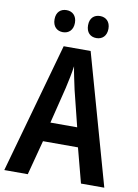

<svg xmlns="http://www.w3.org/2000/svg" viewBox="-98 -974 746 1038"><g transform="rotate(10 275.0 -455.0)"><path d="M126 -850C126 -810 150 -789 182 -789C214 -789 238 -810 238 -850C238 -889 214 -910 182 -910C150 -910 126 -890 126 -850ZM310 -850C310 -810 333 -789 366 -789C398 -789 422 -810 422 -850C422 -889 398 -910 366 -910C334 -910 310 -890 310 -850ZM421 0H549L348 -715H200L0 0H129L179 -190H371ZM299 -493 348 -296H201L250 -494C259 -533 269 -581 274 -618C279 -584 291 -531 299 -493Z"/></g></svg>

Font: Noto Sans Ethiopic Cond SemBd
Style: Regular
Weight: 600
Width: 3
Designer: Monotype Design Team
Foundry: Monotype Imaging Inc.
Version: Version 2.102